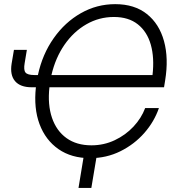

<svg xmlns="http://www.w3.org/2000/svg" viewBox="-20 -759 854 935"><path d="M418.9 11.2Q328.1 11.2 264.9 -32.7Q201.7 -76.7 172.6 -154.3Q143.6 -231.9 154.8 -334H134.3Q78.6 -334 53.2 -364Q27.8 -394 36.6 -449.2L47.9 -516.1H110.8L100.1 -451.7Q94.2 -418 104.2 -405.8Q114.3 -393.6 147 -393.6H164.6Q186.5 -495.1 241.5 -573Q296.4 -650.9 373.8 -694.8Q451.2 -738.8 541 -738.8Q634.8 -738.8 695.1 -690.9Q755.4 -643.1 778.6 -559.1Q801.8 -475.1 784.2 -367.2L778.8 -334H220.7Q211.4 -249 233.2 -185.3Q254.9 -121.6 304 -86.4Q353 -51.3 425.3 -51.3Q485.8 -51.3 538.6 -76.2Q591.3 -101.1 629.9 -142.3Q668.5 -183.6 687 -232.9H753.9Q731.4 -167 682.9 -111.6Q634.3 -56.2 566.4 -22.5Q498.5 11.2 418.9 11.2ZM230.5 -393.6H722.7Q732.4 -477.5 714.4 -541.3Q696.3 -605 651.1 -640.6Q606 -676.3 534.7 -676.3Q462.4 -676.3 400.4 -640.6Q338.4 -605 294.2 -541.3Q250 -477.5 230.5 -393.6ZM362.3 156.2 392.1 -24.9H455.1L424.8 156.2Z"/></svg>

Font: Inter Display Light
Style: Italic
Weight: 300
Italic angle: -9.39999°
Designer: Rasmus Andersson
Foundry: rsms
Version: Version 4.000;git-a52131595